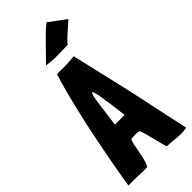

<svg xmlns="http://www.w3.org/2000/svg" viewBox="-296 -987 1039 1039"><g transform="rotate(-45 223.5 -468.0)"><path d="M403 3C415 3 426 2 437 0L447 -1L372 -351L290 -705C238 -700 208 -700 188 -701C174 -701 165 -701 157 -700C136 -632 118 -563 102 -495C85 -425 70 -357 58 -295C43 -220 31 -154 22 -104C6 -11 3 -1 6 -1C57 -2 91 0 114 1C131 1 141 1 146 0C147 0 148 -1 149 -1C161 -24 168 -57 174 -89C179 -119 184 -148 193 -168C211 -168 218 -170 228 -170C234 -170 242 -169 255 -167C264 -148 271 -120 278 -91C286 -59 294 -26 302 -4H303C335 -4 370 3 403 3ZM186 -286C193 -334 198 -378 203 -414C207 -442 210 -465 214 -479C217 -490 220 -496 223 -496C225 -496 227 -492 230 -484C233 -475 236 -461 239 -441C245 -407 252 -357 260 -286C235 -286 209 -285 186 -286ZM207 -770C223 -769 295 -771 311 -772C318 -784 344 -807 359 -821C372 -831 379 -838 412 -868L316 -939C289 -919 262 -891 232 -861C219 -847 166 -793 149 -776C157 -774 194 -771 207 -770Z"/></g></svg>

Font: Londrina Solid CC
Style: CC
Weight: 400
Designer: Marcelo Magalhaes
Foundry: Tipos Pereira
Version: Version 1.003;FEAKit 1.0